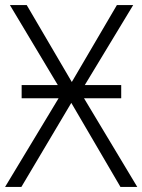

<svg xmlns="http://www.w3.org/2000/svg" viewBox="-20 -734 559 754"><path d="M65 -400H207L19 -714H85L262 -412L439 -714H503L313 -400H456V-348H310L519 0H453L260 -330L64 0H0L210 -348H65Z"/></svg>

Font: Noto Sans Display Light
Style: Regular
Weight: 300
Designer: Monotype Design Team
Foundry: Monotype Imaging Inc.
Version: Version 2.003